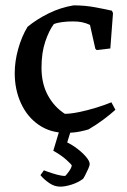

<svg xmlns="http://www.w3.org/2000/svg" viewBox="-20 -484 475 717"><path d="M225 12Q168 12 125 -17.5Q82 -47 58.5 -98Q35 -149 35 -211Q35 -255 48 -301.5Q61 -348 83 -384Q117 -412 161.5 -434Q206 -456 255 -464Q297 -464 337 -456.5Q377 -449 398 -444L402 -435L392 -303L341 -297L336 -302L316 -391Q301 -398 286.5 -401Q272 -404 252 -404Q231 -404 212 -401.5Q193 -399 181 -394Q163 -370 149 -328.5Q135 -287 135 -231Q135 -172 158.5 -128.5Q182 -85 222 -59Q244 -59 275.5 -65.5Q307 -72 339.5 -82Q372 -92 396 -102L411 -74Q391 -56 365.5 -37Q340 -18 311 -1Q303 2 279.5 7Q256 12 225 12ZM205 213Q183 213 163 199Q143 185 131 170L144 152Q146 153 160 158Q174 163 192 168Q210 173 223 173Q226 172 236.5 157.5Q247 143 248 134Q247 130 227.5 112.5Q208 95 179 79L204 -4H247L231 48Q250 57 269.5 72Q289 87 302 102.5Q315 118 315 129Q315 134 309.5 146.5Q304 159 298 170.5Q292 182 290 184Q271 198 247 205.5Q223 213 205 213Z"/></svg>

Font: Labrada Medium
Style: Regular
Weight: 500
Designer: Mercedes Jáuregui
Foundry: Omnibus-Type Team
Version: Version 1.000; ttfautohint (v1.8.4.7-5d5b)